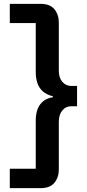

<svg xmlns="http://www.w3.org/2000/svg" viewBox="-20 -812 451 999"><path d="M191 -792Q240 -792 263 -764Q286 -736 286 -695V-445Q286 -407 304.5 -386Q323 -365 349 -365H381V-259H349Q322 -259 304 -237Q286 -215 286 -178V70Q286 111 263 139Q240 167 191 167H31V66H166V-184Q166 -221 176.5 -246.5Q187 -272 207 -287Q227 -302 255 -306V-311Q223 -319 203 -336.5Q183 -354 174.5 -380Q166 -406 166 -436V-692H31V-792Z"/></svg>

Font: Hubot Sans Condensed ExtraLight SemiBold
Style: Regular
Weight: 600
Version: Version 2.000